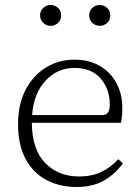

<svg xmlns="http://www.w3.org/2000/svg" viewBox="-20 -733 558 766"><path d="M276 -462Q210 -462 162.5 -412Q115 -362 108 -274H393Q407 -276 412.5 -287Q418 -298 418 -315Q418 -378 381.5 -420Q345 -462 276 -462ZM285 13Q217 13 164 -15.5Q111 -44 81.5 -100Q52 -156 52 -238Q52 -317 82 -374.5Q112 -432 163 -463.5Q214 -495 276 -495Q336 -495 379 -469.5Q422 -444 445 -400.5Q468 -357 468 -302Q468 -264 462 -243H107Q108 -136 160.5 -82.5Q213 -29 295 -29Q347 -29 385 -47.5Q423 -66 452 -98L470 -81Q441 -40 396 -13.5Q351 13 285 13ZM182 -630Q165 -630 152.5 -641.5Q140 -653 140 -672Q140 -690 152.5 -701.5Q165 -713 182 -713Q199 -713 211.5 -701.5Q224 -690 224 -672Q224 -653 211.5 -641.5Q199 -630 182 -630ZM378 -630Q361 -630 348.5 -641.5Q336 -653 336 -672Q336 -690 348.5 -701.5Q361 -713 378 -713Q395 -713 407.5 -701.5Q420 -690 420 -672Q420 -653 407.5 -641.5Q395 -630 378 -630Z"/></svg>

Font: Source Serif 4 SmText Light
Style: Regular
Weight: 300
Designer: Frank Grießhammer
Foundry: Adobe
Version: Version 4.005;hotconv 1.1.0;makeotfexe 2.6.0